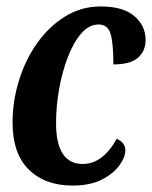

<svg xmlns="http://www.w3.org/2000/svg" viewBox="-20 -566 472 596"><path d="M205 10Q120 10 69.5 -39.5Q19 -89 19 -186Q19 -251 38.5 -315Q58 -379 94.5 -431Q131 -483 181.5 -514.5Q232 -546 293 -546Q362 -546 397 -516Q432 -486 432 -442Q432 -408 408.5 -387Q385 -366 332 -366Q332 -430 323.5 -460Q315 -490 286 -490Q256 -490 232 -462Q208 -434 190.5 -388.5Q173 -343 163.5 -289.5Q154 -236 154 -184Q154 -57 237 -57Q269 -57 296 -78Q323 -99 342 -135Q369 -124 369 -99Q369 -78 350.5 -52.5Q332 -27 296 -8.5Q260 10 205 10Z"/></svg>

Font: Noto Serif ExtraCondensed
Style: Bold Italic
Weight: 700
Width: 2
Italic angle: -12°
Designer: Monotype Design Team
Foundry: Monotype Imaging Inc.
Version: Version 2.013; ttfautohint (v1.8.4.7-5d5b)